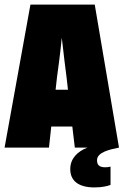

<svg xmlns="http://www.w3.org/2000/svg" viewBox="-24 -645 540 839"><path d="M-4 0H190L200 -92H292L303 0H358C314 17 283 48 283 94C283 146 320 174 389 174C423 174 446 168 459 163V83C453 85 444 86 436 86C409 86 400 75 400 55C400 20 456 8 496 0L390 -625H109ZM225 -307C229 -337 239 -407 246 -480C254 -407 263 -337 267 -306L273 -253H219Z"/></svg>

Font: Blinker Headline
Style: Regular
Weight: 900
Width: 4
Designer: Juergen Huber
Foundry: supertype
Version: Version 1.015;PS 1.15;hotconv 1.0.88;makeotf.lib2.5.647800